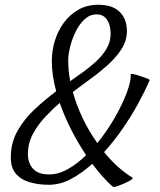

<svg xmlns="http://www.w3.org/2000/svg" viewBox="-20 -751 659 789"><path d="M180.2 8.3Q138.2 8.3 102.5 -2Q66.9 -12.2 45.7 -36.6Q24.4 -61 24.4 -103.5Q24.4 -165 52.5 -214.1Q80.6 -263.2 123.5 -303Q166.5 -342.8 210.9 -376Q192.9 -440.9 192.9 -500.5Q192.9 -542 205.3 -583Q217.8 -624 242.2 -657.5Q266.6 -690.9 302.2 -711.2Q337.9 -731.4 384.3 -731.4Q442.4 -731.4 471.9 -702.1Q501.5 -672.9 501.5 -622.6Q501.5 -582.5 477.8 -546.9Q454.1 -511.2 418.2 -479.7Q382.3 -448.2 344.7 -421.4Q307.1 -394.5 279.3 -372.6Q311 -260.7 379.9 -163.1Q420.9 -213.4 452.4 -268.8Q483.9 -324.2 501.5 -371.6Q519 -418.9 517.1 -444.3Q516.6 -448.2 526.6 -446.8Q536.6 -445.3 560.5 -437Q582 -429.7 588.9 -426.8Q595.7 -423.8 594.2 -419.9Q575.2 -375.5 547.1 -324.2Q519 -272.9 483.6 -221.7Q448.2 -170.4 407.7 -126Q434.1 -93.3 463.6 -66.7Q493.2 -40 523.4 -21.5Q533.7 -15.6 485.8 4.9Q462.9 14.6 454.3 16.6Q445.8 18.6 440.4 13.7Q420.4 -4.4 399.9 -27.6Q379.4 -50.8 359.4 -77.6Q315.9 -39.1 271.7 -15.4Q227.5 8.3 180.2 8.3ZM181.6 -34.2Q220.2 -34.2 259 -56.2Q297.9 -78.1 334 -113.3Q301.3 -162.1 273.2 -217Q245.1 -272 225.6 -328.1Q194.8 -301.8 164.8 -269.5Q134.8 -237.3 114.7 -199.5Q94.7 -161.6 94.7 -117.7Q94.7 -80.6 116 -57.4Q137.2 -34.2 181.6 -34.2ZM268.6 -417.5Q292.5 -434.6 321 -454.8Q349.6 -475.1 375.5 -499Q401.4 -522.9 418 -551Q434.6 -579.1 434.6 -611.8Q434.6 -647.9 419.9 -669.9Q405.3 -691.9 376.5 -691.9Q349.6 -691.9 327.9 -671.9Q306.2 -651.9 291.3 -621.6Q276.4 -591.3 268.3 -559.3Q260.3 -527.3 260.3 -503.4Q260.3 -482.9 262.2 -461.2Q264.2 -439.5 268.6 -417.5Z"/></svg>

Font: Dai Banna SIL Light
Style: Italic
Weight: 300
Italic angle: -11°
Designer: Victor Gaultney
Foundry: SIL International
Version: Version 4.000